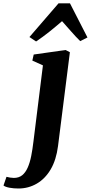

<svg xmlns="http://www.w3.org/2000/svg" viewBox="-142 -848 532 1125"><path d="M198 7.5Q187.5 89.5 154.8 144.8Q122 200 73 228.2Q24 256.5 -34 256.5Q-62 256.5 -86.2 252Q-110.5 247.5 -121.5 239L-104 188Q-96 190.5 -83.2 192.5Q-70.5 194.5 -61 194.5Q-31.5 194.5 -12 178.8Q7.5 163 20.2 134.2Q33 105.5 40.8 66.5Q48.5 27.5 54 -19L109.5 -465L47.5 -493L55.5 -528.5L242 -555L267.5 -542ZM69.5 -605 30.5 -631 201 -828.5H268L370.5 -628.5L328 -607Q301.5 -633 274.8 -663.8Q248 -694.5 221.5 -724Q186.5 -693.5 147.8 -662.5Q109 -631.5 69.5 -605Z"/></svg>

Font: Merriweather 48pt ExtraBold
Style: Italic
Weight: 800
Italic angle: -7.8°
Version: Version 2.101